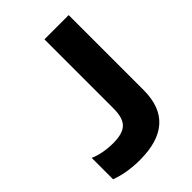

<svg xmlns="http://www.w3.org/2000/svg" viewBox="-197 -727 821 821"><g transform="rotate(-45 213.5 -317.0)"><path d="M375.1 -189.9V-643.9H228.5V-224.9Q228.5 -169.2 204.7 -145.5Q180.8 -121.8 124 -121.8Q60.2 -121.8 13 -142.5V-13.2Q74.3 9.9 153.5 9.9Q263.6 9.9 319.4 -40.2Q375.1 -90.3 375.1 -189.9Z"/></g></svg>

Font: Arad-VF Thin Dots1
Style: Regular
Weight: 100
Designer: Mohammad Darvishi
Version: Version 1.000;August 30, 2024;FontCreator 15.0.0.2992 64-bit